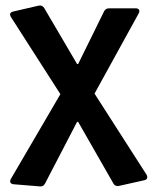

<svg xmlns="http://www.w3.org/2000/svg" viewBox="-20 -499 555 697"><path d="M29.3 169.9 125 177.7C133.8 178.7 139.6 174.8 143.6 167L259.8 -56.6H263.7L391.6 167C395.5 174.8 403.3 177.7 412.1 175.8L503.9 155.3C514.6 153.3 517.6 144.5 511.7 134.8L323.2 -159.2L483.4 -450.2C489.3 -460.9 484.4 -468.8 472.7 -468.8H376C367.2 -468.8 361.3 -464.8 357.4 -457L263.7 -266.6H259.8L140.6 -469.7C135.7 -477.5 128.9 -480.5 120.1 -478.5L27.3 -457C16.6 -454.1 13.7 -447.3 19.5 -437.5L199.2 -157.2L19.5 150.4C13.7 160.2 17.6 168.9 29.3 169.9Z"/></svg>

Font: Ed Sans Neue SemiBold
Style: Regular
Weight: 600
Designer: Stephen Hutchings
Version: Version 1.004;PS 001.004;hotconv 1.0.88;makeotf.lib2.5.64775